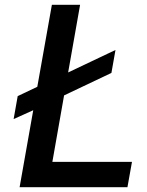

<svg xmlns="http://www.w3.org/2000/svg" viewBox="-20 -783 616 803"><path d="M513 0H62L119 -322L37 -285L54 -381L136 -420L197 -763H315L265 -480L463 -574L446 -478L248 -384L199 -106H532Z"/></svg>

Font: Open Sauce One Medium Italic
Style: Regular
Weight: 500
Italic angle: -10°
Designer: Alfredo Marco Pradil
Foundry: Creative Sauce Fz LLC
Version: Version 1.477